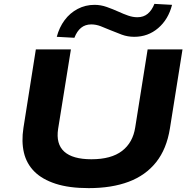

<svg xmlns="http://www.w3.org/2000/svg" viewBox="-20 -960 981 991"><path d="M438 11Q337 11 267.5 -11.5Q198 -34 157.5 -74.5Q117 -115 103.5 -172Q90 -229 101 -300L165 -705H346L280 -295Q268 -217 311.5 -177.5Q355 -138 452 -138Q554 -138 610 -181Q666 -224 678 -303L742 -705H922L857 -297Q840 -191 786 -123Q732 -55 644.5 -22Q557 11 438 11ZM364 -765 273 -770Q286 -819 313.5 -856Q341 -893 381 -914Q421 -935 468 -935Q500 -935 531 -924Q562 -913 591 -900Q617 -888 641.5 -879.5Q666 -871 689 -871Q721 -871 742.5 -889Q764 -907 777 -940L868 -935Q849 -860 796.5 -815Q744 -770 673 -770Q639 -770 609 -781Q579 -792 548 -805Q523 -816 499 -825Q475 -834 451 -834Q420 -834 398.5 -816.5Q377 -799 364 -765Z"/></svg>

Font: Nunito Sans 10pt Expanded ExtraBold
Style: Italic
Weight: 800
Width: 7
Italic angle: -9°
Designer: Vernon Adams
Foundry: Vernon Adams
Version: Version 3.101;gftools[0.9.27]